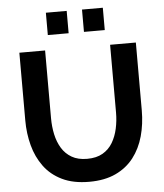

<svg xmlns="http://www.w3.org/2000/svg" viewBox="-60 -962 870 1020"><g transform="rotate(-5 375.0 -451.5)"><path d="M374.8 5.5Q289.8 5.5 230.5 -23.4Q171.1 -52.2 134.6 -102Q98 -151.8 81.1 -215.6Q64.2 -279.4 64.2 -348.3V-710H201.5V-348.3Q201.5 -304 210.4 -262.4Q219.4 -220.7 239.3 -188.1Q259.3 -155.4 292.4 -136.2Q325.5 -117 374.3 -117Q424.1 -117 457.5 -136.5Q490.8 -155.9 510.5 -189.1Q530.2 -222.3 539.1 -263.6Q548.1 -305 548.1 -348.3V-710H685.4V-348.3Q685.4 -275.4 667.6 -211.1Q649.7 -146.8 612.4 -98.3Q575 -49.7 516.1 -22.1Q457.3 5.5 374.8 5.5ZM223 -790.3V-909.4H334V-790.3ZM415.7 -790.3V-909.4H526.7V-790.3Z"/></g></svg>

Font: Raleway Thin
Style: Regular
Weight: 100
Designer: Matt McInerney, Pablo Impallari, Rodrigo Fuenzalida
Foundry: Matt McInerney, Pablo Impallari, Rodrigo Fuenzalida
Version: Version 4.026